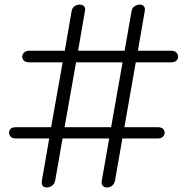

<svg xmlns="http://www.w3.org/2000/svg" viewBox="-20 -832 810 852"><path d="M187.5 0Q175.5 0 169.5 -7.5Q163.5 -15 166 -31.5L198.5 -217.5H50.5Q35 -217.5 27.5 -225.5Q20 -233.5 20 -243Q20 -253 27 -260.2Q34 -267.5 50.5 -267.5H207L258 -555.5H110.5Q94 -555.5 86.2 -563Q78.5 -570.5 78.5 -580Q78.5 -590 86.5 -598.5Q94.5 -607 110.5 -607H267.5L297.5 -781Q300 -797 310.5 -804.2Q321 -811.5 334 -811.5Q345.5 -811.5 352.5 -804.8Q359.5 -798 357 -783.5L326.5 -607H533L563.5 -781Q566 -797 577 -804.2Q588 -811.5 600.5 -811.5Q611.5 -811.5 618.2 -804.5Q625 -797.5 622.5 -784L592 -607H739Q755 -607 762.8 -598.5Q770.5 -590 770.5 -580Q770.5 -570.5 762.8 -563Q755 -555.5 739 -555.5H582.5L532 -267.5H680Q696.5 -267.5 703.5 -260.2Q710.5 -253 710.5 -243Q710.5 -233.5 703 -225.5Q695.5 -217.5 680 -217.5H523L491 -34Q488 -16.5 477.8 -8.2Q467.5 0 454.5 0Q443.5 0 436 -7.5Q428.5 -15 432 -32L464.5 -217.5H257.5L225.5 -34Q222.5 -15.5 210.8 -7.8Q199 0 187.5 0ZM266.5 -267.5H473L524 -555.5H317.5Z"/></svg>

Font: Edu VIC WA NT Hand
Style: Regular
Weight: 400
Designer: Tina and Corey Anderson, Eben Sorkin, Mirko Velimirovic
Foundry: Google for Education
Version: Version 1.000